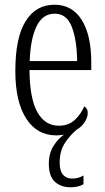

<svg xmlns="http://www.w3.org/2000/svg" viewBox="-20 -564 447 814"><path d="M279 230Q238 230 212.5 206.5Q187 183 187 130Q187 86 207 54.5Q227 23 251 7Q243 8 235.5 9Q228 10 219 10Q137 10 91 -61.5Q45 -133 45 -263Q45 -404 88.5 -474Q132 -544 211 -544Q286 -544 326.5 -479.5Q367 -415 367 -298V-267H105Q106 -146 138.5 -88.5Q171 -31 229 -31Q271 -31 297.5 -56Q324 -81 337 -113Q343 -110 347.5 -103Q352 -96 352 -85Q352 -67 339.5 -47Q327 -27 306 -15Q275 11 254 44Q233 77 233 125Q233 160 247 176.5Q261 193 285 193Q298 193 309 190.5Q320 188 334 180V217Q322 224 308 227Q294 230 279 230ZM307 -305Q306 -394 284.5 -450Q263 -506 212 -506Q161 -506 135 -452.5Q109 -399 106 -305Z"/></svg>

Font: Noto Serif Sinhala ExtraCondensed Light
Style: Regular
Weight: 300
Width: 2
Designer: Jelle Bosma - Monotype Design Team
Foundry: Monotype Imaging Inc.
Version: Version 2.007; ttfautohint (v1.8.4.7-5d5b)